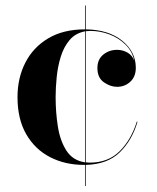

<svg xmlns="http://www.w3.org/2000/svg" viewBox="-20 -574 555 680"><path d="M283.5 -554.5V-470Q364.5 -469 412.8 -429.8Q461 -390.5 461 -334Q461 -302.5 441.5 -284.5Q422 -266.5 394.5 -266.5Q371 -266.5 348 -282.5Q325 -298.5 325 -333Q325 -364 346 -380.8Q367 -397.5 394.5 -397.5Q414.5 -397.5 431.5 -387.8Q448.5 -378 455.5 -359Q448.5 -392.5 424.2 -416.2Q400 -440 367.2 -452.2Q334.5 -464.5 301 -464.5Q292 -464.5 283.5 -463.5V1Q290.5 2 298 2Q363 2 403.8 -38.5Q444.5 -79 464.5 -143H467Q448 -77.5 404.5 -34.8Q361 8 283.5 10V85H281V10Q279.5 10 277.5 10Q210.5 10 157.2 -17.5Q104 -45 73 -98.5Q42 -152 42 -230Q42 -298 69.8 -352.2Q97.5 -406.5 150.8 -438.2Q204 -470 281 -470V-554.5ZM177 -230Q177 -176 185 -125.5Q193 -75 215.5 -40.2Q238 -5.5 281 1V-463Q247 -456.5 226.5 -432.2Q206 -408 195.2 -373.2Q184.5 -338.5 180.8 -300.8Q177 -263 177 -230Z"/></svg>

Font: Bodoni* 72pt Medium
Style: Regular
Weight: 500
Version: Version 2.3